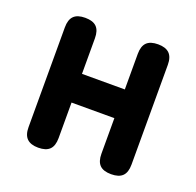

<svg xmlns="http://www.w3.org/2000/svg" viewBox="-105 -671 810 792"><g transform="rotate(20 300.0 -275.0)"><path d="M140 10Q107 10 90.5 -6Q74 -22 74 -56V-494Q74 -528 90 -544Q106 -560 140 -560Q174 -560 190 -544Q206 -528 206 -494V-338H394V-494Q394 -528 410 -544Q426 -560 460 -560Q493 -560 509.5 -544Q526 -528 526 -494V-56Q526 -22 510 -6Q494 10 460 10Q426 10 410 -6Q394 -22 394 -56V-212H206V-56Q206 -22 190 -6Q174 10 140 10Z"/></g></svg>

Font: Maple Mono Normal NL
Style: Bold
Weight: 700
Monospace: yes
Designer: subframe7536
Version: Version 7.000